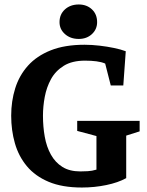

<svg xmlns="http://www.w3.org/2000/svg" viewBox="-20 -829 659 858"><path d="M346 9Q258 9 197.5 -16.5Q137 -42 100 -86.5Q63 -131 46.5 -189Q30 -247 30 -312Q30 -377 48 -434.5Q66 -492 105 -535.5Q144 -579 206.5 -604Q269 -629 358 -629Q390 -629 424.5 -625Q459 -621 490 -614.5Q521 -608 542 -600L531 -447H475L450 -545Q434 -552 411 -555Q388 -558 360 -558Q302 -558 265 -535Q228 -512 208 -475.5Q188 -439 180 -396Q172 -353 172 -312Q172 -263 180 -218Q188 -173 207.5 -138Q227 -103 259 -83Q291 -63 339 -63Q353 -63 372 -64Q391 -65 411 -71V-221L325 -244V-289H604V-242L544 -223V-33Q508 -13 455 -2Q402 9 346 9ZM332 -655Q294.7 -655 270.4 -676.6Q246 -698.2 246 -730Q246 -765.4 270.4 -787.2Q294.7 -809 332 -809Q367.5 -809 390.8 -787.2Q414 -765.4 414 -730Q414 -698.2 390.8 -676.6Q367.5 -655 332 -655Z"/></svg>

Font: Manuale
Style: Regular
Weight: 400
Designer: Eduardo Tunni / Pablo Cosgaya
Foundry: Eduardo Tunni / Pablo Cosgaya
Version: Version 1.002